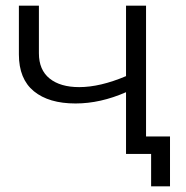

<svg xmlns="http://www.w3.org/2000/svg" viewBox="-20 -546 660 681"><path d="M498 -526V0H427V-219Q336 -179 248 -179Q153 -179 100 -222.5Q47 -266 47 -353V-526H118V-357Q118 -298 156 -267.5Q194 -237 261 -237Q335 -237 427 -276V-526ZM583 -62V115H516V0H427V-62Z"/></svg>

Font: APTA Sans Regular
Style: Regular
Weight: 400
Version: Version 7.200